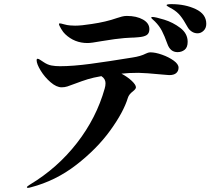

<svg xmlns="http://www.w3.org/2000/svg" viewBox="-20 -841 1040 928"><path d="M977 -726Q977 -705 964 -692.5Q951 -680 935 -680Q920 -680 907.5 -688Q895 -696 888 -708Q867 -746 851.5 -765Q836 -784 814 -797Q809 -800 797 -806.5Q785 -813 785 -816Q785 -821 809 -821Q875 -821 926 -797Q977 -773 977 -726ZM265 -725Q265 -728 269 -728Q274 -728 289.5 -723.5Q305 -719 320 -718Q328 -717 343 -717Q373 -717 423 -725Q492 -735 546 -754Q558 -758 569.5 -761Q581 -764 593 -764Q640 -764 671 -746.5Q702 -729 702 -700Q702 -680 689 -671.5Q676 -663 648 -661Q628 -659 614 -659L581 -657Q542 -654 470 -642Q421 -633 403 -633Q340 -633 295 -676Q286 -684 275.5 -701.5Q265 -719 265 -725ZM887 -639Q887 -612 872.5 -600.5Q858 -589 838 -589Q803 -589 789 -629Q775 -668 762.5 -692Q750 -716 729 -737Q723 -743 717 -748Q711 -753 711 -756Q711 -759 717 -759Q731 -759 773.5 -746Q816 -733 851.5 -706Q887 -679 887 -639ZM843 -514Q843 -498 832 -488Q821 -478 798 -478L773 -480Q677 -489 649 -489Q603 -489 567 -485Q597 -469 617 -450Q637 -431 637 -419Q637 -411 623 -400Q603 -385 598 -368Q577 -299 512.5 -210Q448 -121 348.5 -44Q249 33 130 64Q120 67 115 67Q110 67 110 64Q110 60 125 51Q258 -29 352 -150Q446 -271 486 -413Q490 -426 490 -439Q490 -460 470 -473Q430 -466 404 -458Q378 -450 341 -436Q318 -427 305 -423Q292 -419 278 -419Q253 -419 224.5 -443.5Q196 -468 176.5 -500Q157 -532 157 -550Q157 -557 162 -557Q167 -557 176 -550.5Q185 -544 192 -540Q210 -528 228.5 -524.5Q247 -521 270 -521Q332 -521 418 -532.5Q504 -544 620 -563Q660 -569 685 -582Q687 -583 693.5 -585.5Q700 -588 707 -588Q731 -588 763.5 -576.5Q796 -565 819.5 -548Q843 -531 843 -514Z"/></svg>

Font: Shippori Mincho ExtraBold
Style: Regular
Weight: 800
Designer: FONTDASU
Foundry: FONTDASU / Google Inc. / but / Adobe
Version: Version 3.110; ttfautohint (v1.8.3)